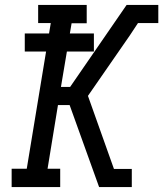

<svg xmlns="http://www.w3.org/2000/svg" viewBox="-20 -755 659 775"><path d="M27 0V-74H88L166 -547H80V-620H178L185 -662H134V-735H330V-661H269L262 -620H359V-547H250L226 -404H263L491 -735H619V-662H537L504 -612L335 -368L440 -73H512V0H380L261 -331H214L172 -74H223V0Z"/></svg>

Font: Iosevka Etoile Oblique
Style: Regular
Weight: 400
Italic angle: -9°
Designer: Belleve Invis
Foundry: Belleve Invis
Version: Version 15.5.2; ttfautohint (v1.8.4)